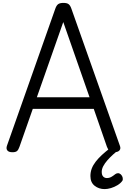

<svg xmlns="http://www.w3.org/2000/svg" viewBox="-20 -1035 874 1323"><path d="M66 14Q40 14 30.5 1.5Q21 -11 28 -31L361 -975Q369 -998 381 -1006.5Q393 -1015 417 -1015Q441 -1015 452.5 -1006.5Q464 -998 472 -975L806 -31Q814 -11 803 1.5Q792 14 766 14Q744 14 734.5 5.5Q725 -3 717 -23L626 -285H206L114 -23Q107 -3 97.5 5.5Q88 14 66 14ZM234 -365H597L416 -883ZM701 268Q661 268 632 245Q603 222 603 178Q603 151 612 127Q621 103 639 79.5Q657 56 682.5 32.5Q708 9 742 -17L804 -18V-9Q781 10 759 30Q737 50 719.5 70Q702 90 691.5 110Q681 130 681 149Q681 171 691 181.5Q701 192 717 192Q732 192 744.5 185.5Q757 179 776 164Q783 159 793 158.5Q803 158 813 167Q823 177 825.5 190Q828 203 823 211Q811 228 789.5 241Q768 254 744.5 261Q721 268 701 268Z"/></svg>

Font: Playwrite ES Deco
Style: Regular
Weight: 400
Designer: Veronika Burian, José Scaglione
Foundry: TypeTogether
Version: Version 1.002